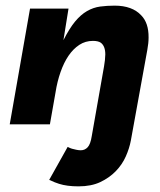

<svg xmlns="http://www.w3.org/2000/svg" viewBox="-20 -441 568 681"><path d="M258.5 220Q217.5 220 189.5 211Q176 207 154.5 197L220 80Q229.5 85 235.2 86.5Q241 88 249.8 90Q258.5 92 266.5 92Q281 92 291 81.2Q301 70.5 305.5 41.5L349 -205.5Q353 -228 353.5 -248Q353.5 -277.5 337.5 -289.5Q328 -296 309.5 -296Q283 -296 261.5 -282Q240 -268 223.2 -243.5Q206.5 -219 194.8 -185.5Q183 -152 177 -113.5L157 0H14.5L86.5 -410.5H223L205 -298.5Q226 -340 246.2 -364.5Q266.5 -389 288.8 -401.8Q311 -414.5 335.5 -417.8Q360 -421 386.5 -421Q449 -421 481 -386.5Q507.5 -359.5 507 -308Q507 -288 502.5 -264Q449.5 29 444.2 57Q439 85 426.2 113.8Q413.5 142.5 390.8 166Q368 189.5 335.8 204.8Q303.5 220 258.5 220Z"/></svg>

Font: Lucymar Sans
Style: Bold Italic
Weight: 700
Italic angle: -10°
Foundry: The League of Moveable Type (original font) / Main changes by Cristiano Sobral with portions from Mirco Monsees
Version: Version 2.00;August 30, 2020;FontCreator 13.0.0.2681 64-bit